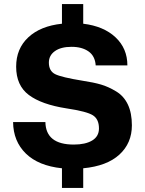

<svg xmlns="http://www.w3.org/2000/svg" viewBox="-20 -834 709 939"><path d="M283 85V-11Q168 -23 106.5 -83Q45 -143 44 -237H202Q204 -127 341 -127Q398 -127 431 -147Q464 -167 464 -206Q464 -251 434.5 -270Q405 -289 305 -304Q183 -323 121 -369.5Q59 -416 59 -508Q59 -596 118.5 -651.5Q178 -707 283 -718V-814H387V-718Q487 -706 545 -651.5Q603 -597 603 -514H448Q445 -560 413 -582.5Q381 -605 330 -605Q278 -605 248.5 -584Q219 -563 219 -528Q219 -487 249.5 -471.5Q280 -456 385 -439Q438 -431 474 -420.5Q510 -410 548 -387Q586 -364 605.5 -322.5Q625 -281 625 -221Q625 -134 564 -78Q503 -22 387 -11V85Z"/></svg>

Font: Mona Sans
Style: Bold
Weight: 700
Designer: Deni Anggara
Foundry: GitHub
Version: Version 2.000;Glyphs 3.2.3 (3260)